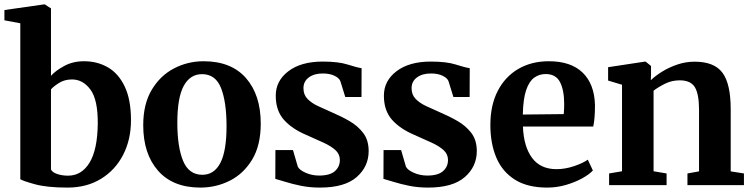

<svg xmlns="http://www.w3.org/2000/svg" viewBox="-21 -839 3404 870"><path d="M-1 -747V-793.5L177.5 -819H182L210 -801V-495.5Q231 -519 270.2 -540.2Q309.5 -561.5 360 -561.5Q420 -561.5 468 -533.8Q516 -506 544.2 -446.8Q572.5 -387.5 572.5 -294.5Q572.5 -206.5 537 -137.5Q501.5 -68.5 436.8 -28.8Q372 11 285 11Q192 11 136.8 -4.2Q81.5 -19.5 71 -27V-733.5ZM305.5 -479Q272 -479 247 -463.5Q222 -448 210 -434V-71Q216 -58 238.2 -50.5Q260.5 -43 287.5 -43Q348.5 -43 384.5 -101.5Q420.5 -160 422 -277.5Q423 -386.5 389 -432.8Q355 -479 305.5 -479Z M628 -271.5Q628 -368 666.8 -432.5Q705.5 -497 767.8 -529.2Q830 -561.5 901.5 -561.5Q1027 -561.5 1093.8 -485Q1160.5 -408.5 1160.5 -279Q1160.5 -180.5 1121.8 -116.2Q1083 -52 1020.8 -20.5Q958.5 11 887 11Q762.5 11 695.2 -65.5Q628 -142 628 -271.5ZM896 -47Q949.5 -47 977.5 -100.8Q1005.5 -154.5 1005.5 -267.5Q1005.5 -376 980.8 -439.5Q956 -503 894.5 -503Q840.5 -503 811.5 -449.8Q782.5 -396.5 782.5 -282.5Q782.5 -174 808.5 -110.5Q834.5 -47 896 -47Z M1306.5 -159 1328.5 -83.5Q1336.5 -68 1364.8 -55.8Q1393 -43.5 1425 -43.5Q1474 -43.5 1496.5 -63.5Q1519 -83.5 1519 -114Q1519 -140 1499.8 -158Q1480.5 -176 1446.2 -192Q1412 -208 1367 -227.5Q1302 -255 1265.2 -296.5Q1228.5 -338 1228.5 -405.5Q1228.5 -473 1286 -516.5Q1343.5 -560 1441 -560Q1512 -560 1553.5 -546.8Q1595 -533.5 1617.5 -530L1617 -399.5H1543.5L1521 -472Q1514.5 -486.5 1493.5 -496.2Q1472.5 -506 1443 -506Q1403.5 -506.5 1378.8 -488.5Q1354 -470.5 1354 -439.5Q1354 -410 1372 -391.2Q1390 -372.5 1419 -358.8Q1448 -345 1480.5 -331Q1523 -313 1561.5 -291Q1600 -269 1624.8 -236.5Q1649.5 -204 1649.5 -154.5Q1649.5 -84 1595 -36.5Q1540.5 11 1428.5 11Q1383 11 1343.5 3Q1304 -5 1274 -14.5Q1244 -24 1226.5 -28.5L1227 -159Z M1796.5 -159 1818.5 -83.5Q1826.5 -68 1854.8 -55.8Q1883 -43.5 1915 -43.5Q1964 -43.5 1986.5 -63.5Q2009 -83.5 2009 -114Q2009 -140 1989.8 -158Q1970.5 -176 1936.2 -192Q1902 -208 1857 -227.5Q1792 -255 1755.2 -296.5Q1718.5 -338 1718.5 -405.5Q1718.5 -473 1776 -516.5Q1833.5 -560 1931 -560Q2002 -560 2043.5 -546.8Q2085 -533.5 2107.5 -530L2107 -399.5H2033.5L2011 -472Q2004.5 -486.5 1983.5 -496.2Q1962.5 -506 1933 -506Q1893.5 -506.5 1868.8 -488.5Q1844 -470.5 1844 -439.5Q1844 -410 1862 -391.2Q1880 -372.5 1909 -358.8Q1938 -345 1970.5 -331Q2013 -313 2051.5 -291Q2090 -269 2114.8 -236.5Q2139.5 -204 2139.5 -154.5Q2139.5 -84 2085 -36.5Q2030.5 11 1918.5 11Q1873 11 1833.5 3Q1794 -5 1764 -14.5Q1734 -24 1716.5 -28.5L1717 -159Z M2458.5 11Q2369 11 2312 -25Q2255 -61 2228 -124.8Q2201 -188.5 2201 -272.5Q2201 -362.5 2234.5 -427.2Q2268 -492 2327.8 -526.8Q2387.5 -561.5 2466 -561.5Q2566 -561.5 2619.2 -509.8Q2672.5 -458 2675 -363Q2675 -299.5 2667 -265.5H2348.5Q2352 -174.5 2390 -123.5Q2428 -72.5 2500.5 -72.5Q2539.5 -72.5 2579.8 -86Q2620 -99.5 2642.5 -115.5L2665.5 -66.5Q2649.5 -49 2617.5 -31.2Q2585.5 -13.5 2544 -1.2Q2502.5 11 2458.5 11ZM2348 -320 2533.5 -322Q2534.5 -332.5 2535 -345.5Q2535.5 -358.5 2535.5 -367.5Q2535.5 -429.5 2516.8 -466.5Q2498 -503.5 2451.5 -503.5Q2422.5 -503.5 2399.8 -487.2Q2377 -471 2363.2 -431Q2349.5 -391 2348 -320Z M2797.5 -63V-455L2734.5 -474V-534.5L2899 -559.5H2905L2929 -540V-501.5L2928 -475.5Q2948.5 -495.5 2979.8 -514.8Q3011 -534 3048.8 -546.8Q3086.5 -559.5 3126.5 -559.5Q3215.5 -559.5 3252.8 -509.2Q3290 -459 3290 -343.5V-62.5L3350 -53V0H3094V-53L3146.5 -62.5V-341Q3146.5 -412 3127.8 -443.5Q3109 -475 3059 -475Q3023 -475 2992 -459.5Q2961 -444 2940.5 -428V-63L2999.5 -53V0H2739V-53Z"/></svg>

Font: Merriweather Text Regular
Style: Bold
Weight: 700
Designer: Eben Sorkin
Foundry: Eben Sorkin
Version: Version 2.100; ttfautohint (v1.7.19-72a1) -l 8 -r 50 -G 200 